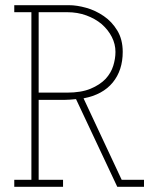

<svg xmlns="http://www.w3.org/2000/svg" viewBox="-20 -720 610 740"><path d="M223 0V-27H129V-335H227Q239 -335 250 -336Q261 -337 273 -338L432 0H535V-27H449L302 -341Q376 -355 414.5 -402Q453 -449 453 -520Q453 -568 432 -602.5Q411 -637 380 -658Q348 -680 312 -690Q276 -700 246 -700H35V-673H101V-27H35V0ZM129 -673H239Q279 -673 313 -660.5Q347 -648 372 -627Q397 -605 411 -577.5Q425 -550 425 -520Q425 -494 416.5 -466.5Q408 -439 387 -416Q365 -393 329 -378Q293 -363 238 -363H129Z"/></svg>

Font: Josefin Slab Thin Light
Style: Regular
Weight: 300
Version: Version 2.000